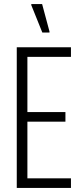

<svg xmlns="http://www.w3.org/2000/svg" viewBox="-20 -919 398 939"><path d="M62 0V-688H327V-641H114V-371H300V-324H114V-47H327V0ZM187 -760 133 -894V-899H186L222 -765V-760Z"/></svg>

Font: Saira ExtraCondensed Light
Style: Regular
Weight: 300
Width: 2
Designer: Hector Gatti with collaboration of the Omnibus-Type team
Foundry: Omnibus-Type
Version: Version 1.101